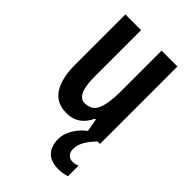

<svg xmlns="http://www.w3.org/2000/svg" viewBox="-232 -723 952 952"><g transform="rotate(45 244.0 -247.0)"><path d="M426 -636V-93H339L326 -164H320Q283 -83 201 -83Q128 -83 94.5 -136.5Q61 -190 61 -282V-636H171V-311Q171 -182 229 -182Q280 -182 297.5 -225.5Q315 -269 315 -354V-636ZM349 19Q349 40 360.5 53Q372 66 392 66Q405 66 413 63.5Q421 61 427 58V132Q417 136 402.5 139Q388 142 369 142Q315 142 288.5 114Q262 86 262 38Q262 -2 286 -40Q310 -78 349 -104L409 -93Q377 -60 363 -33.5Q349 -7 349 19Z"/></g></svg>

Font: Noto Sans Kannada UI ExtraCondensed SemiBold
Style: Regular
Weight: 600
Width: 2
Designer: Jelle Bosma - Monotype Design Team
Foundry: Monotype Imaging Inc.
Version: Version 2.005; ttfautohint (v1.8.4.7-5d5b)